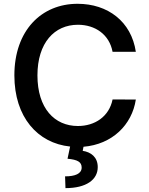

<svg xmlns="http://www.w3.org/2000/svg" viewBox="-20 -757 780 1002"><path d="M567.5 -486.5H688.9C665.5 -644.9 542.3 -737.2 384.9 -737.2C196 -737.2 55 -597.7 55 -363.6C55 -146.3 175.8 -9.9 345.9 7.8L332.4 71.4C383.9 76.3 406.6 87.7 406.2 118.3C405.5 149.9 371.4 163.4 319.6 163.4L321.7 224.8C430.4 224.8 490.1 180.8 490.1 115.1C490.1 62.5 454.2 36.6 411.6 30.2L415.8 8.9C565.3 -3.6 668.7 -104.8 688.9 -237.6L567.5 -237.9C549.4 -148.8 475.5 -99.4 386.4 -99.4C264.9 -99.4 175.4 -191.4 175.4 -363.6C175.4 -533.7 264.2 -627.8 386.7 -627.8C476.9 -627.8 550.8 -576.7 567.5 -486.5Z"/></svg>

Font: Magic Ui Pro Semi Bold
Style: Regular
Weight: 600
Designer: Stefan Endress, Andreas Faust
Version: Version 1.000;FEAKit 1.0